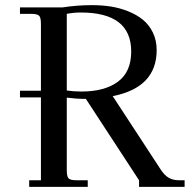

<svg xmlns="http://www.w3.org/2000/svg" viewBox="-20 -731 761 751"><path d="M58.1 -350.1V-376H140.1V-637.2Q140.1 -662.1 133.1 -669.4Q126 -676.8 101.1 -676.8H58.1V-702.1H225.1Q281.7 -710.9 339.8 -710.9Q377.9 -710.9 412.8 -705.6Q447.8 -700.2 481 -687Q514.2 -673.8 538.6 -654.1Q563 -634.3 577.9 -603.8Q592.8 -573.2 592.8 -535.2Q592.8 -388.7 420.9 -355L609.9 -65.9Q624 -44.9 640.4 -35.4Q656.7 -25.9 681.2 -25.9H702.1V0H523.9V-25.9L315.9 -344.2H304.2Q282.7 -344.2 241.2 -349.1V-65.9Q241.2 -40.5 248.3 -33.2Q255.4 -25.9 279.8 -25.9H323.2V0H94.2V-25.9H140.1V-350.1ZM241.2 -377Q268.1 -373 298.8 -373Q389.2 -373 441.2 -411.4Q493.2 -449.7 493.2 -529.8Q493.2 -682.1 295.9 -682.1Q282.7 -682.1 269 -680.9Q255.4 -679.7 248 -678.2L241.2 -676.8Z"/></svg>

Font: Dihjauti S
Style: Bold
Weight: 700
Designer: T. Christopher White
Version: Version 3.0.0